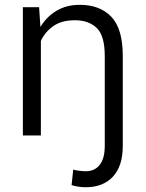

<svg xmlns="http://www.w3.org/2000/svg" viewBox="-20 -558 602 791"><path d="M485.8 43.5Q485.8 126 445.3 169.7Q404.8 213.4 333 213.4Q302.7 213.4 274.9 204.6L281.7 140.6Q290 143.6 306.9 145.5Q323.7 147.5 333 147.5Q370.6 147.5 391.1 120.8Q411.6 94.2 411.6 43.5V-326.7Q411.6 -411.1 378.4 -442.9Q345.2 -474.6 288.6 -474.6Q234.4 -474.6 200.2 -450.9Q166 -427.2 148.4 -389.6V0H74.2V-528.3H141.1L146.5 -446.8Q171.9 -489.3 212.9 -513.7Q253.9 -538.1 308.6 -538.1Q391.6 -538.1 438.7 -488.8Q485.8 -439.5 485.8 -327.6Z"/></svg>

Font: Vazirmatn FD Light
Style: Regular
Weight: 300
Designer: Saber Rastikerdar
Foundry: Saber Rastikerdar
Version: Version 33.003